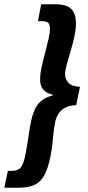

<svg xmlns="http://www.w3.org/2000/svg" viewBox="-55 -728 414 900"><path d="M-35 152 -18 73H-1Q29 73 42 57.5Q55 42 63 2Q71 -37 76.5 -75.5Q82 -114 90 -157Q102 -216 126.5 -243.5Q151 -271 191 -280L192 -284Q163 -291 148 -307.5Q133 -324 133 -356Q133 -381 140 -413Q147 -445 156 -478.5Q165 -512 172 -542.5Q179 -573 179 -593Q179 -613 171 -621Q163 -629 138 -629H123L138 -708H203Q258 -708 279.5 -685.5Q301 -663 301 -619Q301 -590 293.5 -556Q286 -522 276 -488Q266 -454 258 -426Q250 -398 250 -380Q250 -359 265 -341Q280 -323 320 -321L302 -235Q269 -234 248.5 -222Q228 -210 218 -193Q208 -176 204 -158Q198 -127 195.5 -102.5Q193 -78 190.5 -52.5Q188 -27 181 8Q170 62 152.5 94Q135 126 106 139Q77 152 32 152Z"/></svg>

Font: Source Sans 3 ExtraBold
Style: Italic
Weight: 800
Italic angle: -11°
Version: Version 3.052;hotconv 1.1.0;makeotfexe 2.6.0